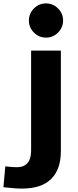

<svg xmlns="http://www.w3.org/2000/svg" viewBox="-102 -864 456 1123"><path d="M67 -744Q67 -785 96.5 -814.5Q126 -844 167 -844Q208 -844 237.5 -814.5Q267 -785 267 -744Q267 -703 237.5 -673.5Q208 -644 167 -644Q126 -644 96.5 -673.5Q67 -703 67 -744ZM-82 231 -71 109Q-31 114 -4 114Q38 114 59 89.5Q80 65 80 18V-568H254V20Q254 126 197.5 182.5Q141 239 26 239Q-16 239 -82 231Z"/></svg>

Font: Martel Sans Black
Style: Regular
Weight: 900
Designer: Dan Reynolds and Mathieu Réguer
Foundry: Dan Reynolds and Mathieu Réguer
Version: Version 1.002; ttfautohint (v1.1) -l 5 -r 5 -G 72 -x 0 -D la